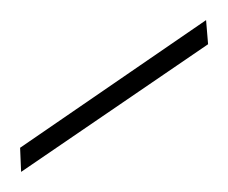

<svg xmlns="http://www.w3.org/2000/svg" viewBox="-20 -713 227 191"><path d="M1 -542 0 -566 185 -693 187 -669Z"/></svg>

Font: DM Sans 20pt Thin
Style: Regular
Weight: 250
Version: Version 4.004;gftools[0.9.30]